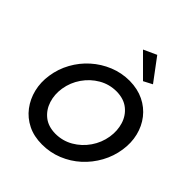

<svg xmlns="http://www.w3.org/2000/svg" viewBox="-262 -1130 1305 1305"><g transform="rotate(45 390.0 -477.5)"><path d="M393 -927 487 -970 608 -808 545 -775ZM68 -350Q79 -425 115.5 -491Q152 -557 207.5 -606.5Q263 -656 332.5 -684.5Q402 -713 480 -713Q557 -712 616.5 -683Q676 -654 715.5 -603.5Q755 -553 771 -487.5Q787 -422 776 -350Q765 -275 728.5 -208.5Q692 -142 637 -92Q582 -42 512 -13.5Q442 15 364 15Q286 15 226.5 -14.5Q167 -44 128 -95.5Q89 -147 73 -212.5Q57 -278 68 -350ZM192 -350Q182 -286 200 -229.5Q218 -173 262 -137.5Q306 -102 376 -101Q446 -101 504.5 -135Q563 -169 602 -225.5Q641 -282 652 -350Q662 -414 644.5 -470.5Q627 -527 582.5 -562.5Q538 -598 468 -599Q398 -599 339.5 -565Q281 -531 242 -474.5Q203 -418 192 -350Z"/></g></svg>

Font: Jost* Medium
Style: Italic
Weight: 500
Italic angle: -10°
Version: Version 3.7